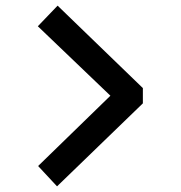

<svg xmlns="http://www.w3.org/2000/svg" viewBox="-20 -680 640 680"><path d="M184 -660 486 -368V-314L182 -20L115 -92L371 -341L114 -587Z"/></svg>

Font: Kode Mono SemiBold
Style: Regular
Weight: 600
Monospace: yes
Designer: Isa Ozler
Foundry: Kadena LLC
Version: Version 1.206;gftools[0.9.28]